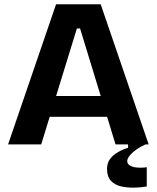

<svg xmlns="http://www.w3.org/2000/svg" viewBox="-20 -680 738 904"><path d="M18 0 244 -660H454L680 0H524L357 -546H342L174 0ZM145 -130V-228H574V-130ZM671 198Q643 203 611 203.5Q579 204 550 197.5Q521 191 502.5 171.5Q484 152 484 116Q484 87 498.5 68Q513 49 536 36Q559 23 583 16V-7H665V0Q627 17 603 39.5Q579 62 579 78Q579 91 590.5 98.5Q602 106 617.5 108Q633 110 648 109.5Q663 109 671 107Z"/></svg>

Font: Bricolage Grotesque 96pt ExtraBold
Style: Bold
Weight: 700
Version: Version 1.001;gftools[0.9.33.dev8+g029e19f]